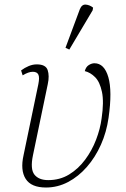

<svg xmlns="http://www.w3.org/2000/svg" viewBox="-20 -826 561 856"><path d="M185 10Q119 10 94.5 -28.5Q70 -67 85 -134L151 -451Q157 -481 151 -493.5Q145 -506 126 -506Q107 -506 81 -490L74 -512Q90 -524 108 -531.5Q126 -539 144 -539Q184 -539 192.5 -513.5Q201 -488 193 -451L127 -134Q114 -72 133.5 -47.5Q153 -23 195 -23Q247 -23 288 -48Q329 -73 359.5 -114Q390 -155 408.5 -203.5Q427 -252 433 -298Q444 -372 434.5 -416.5Q425 -461 404 -482Q383 -503 358 -509Q363 -528 376 -536Q389 -544 401 -544Q445 -544 463 -482Q481 -420 464 -301Q455 -237 430 -181Q405 -125 367.5 -82Q330 -39 283.5 -14.5Q237 10 185 10ZM289 -605 272 -613 336 -785Q345 -807 362.5 -805.5Q380 -804 395 -792L393 -780Z"/></svg>

Font: Noto Serif ExtraLight
Style: Italic
Weight: 200
Italic angle: -12°
Designer: Monotype Design Team
Foundry: Monotype Imaging Inc.
Version: Version 2.014; ttfautohint (v1.8.4.7-5d5b)